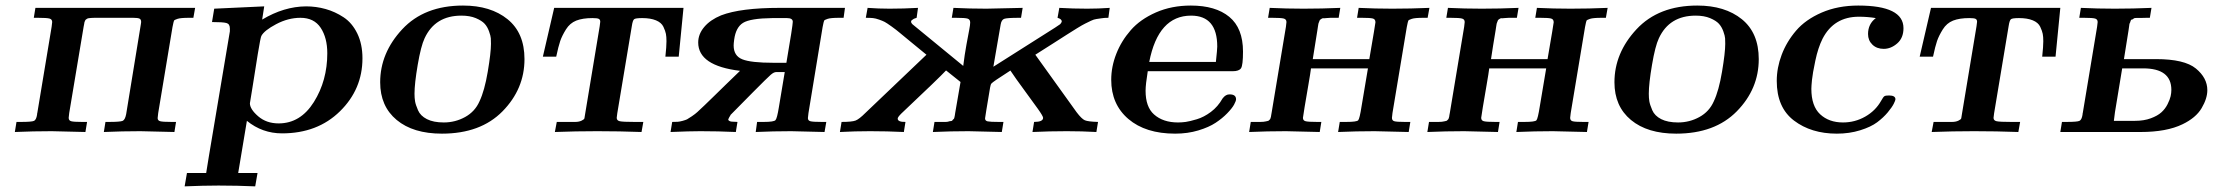

<svg xmlns="http://www.w3.org/2000/svg" viewBox="-20 -473 7944 688"><path d="M33.2 0 39.1 -36.1H55.2Q94.2 -36.1 102.1 -40Q109.9 -43.9 112.8 -62Q112.8 -65.9 113.8 -68.8L165 -377Q167 -391.1 167 -394Q167 -403.8 157.5 -406.5Q147.9 -409.2 116.2 -409.2H101.1L106.9 -444.8H679.2L672.9 -409.2H657.2Q627.4 -409.2 616.2 -405.5Q605 -401.9 603.5 -398.9Q602.1 -396 598.1 -376L546.9 -67.9Q544.9 -53.7 544.9 -49.8Q544.9 -41 554 -38.6Q563 -36.1 594.2 -36.1H610.8L605 0Q497.1 -2.9 482.9 -2.9Q418 -2.9 352.1 0L357.9 -36.1H370.1Q411.1 -36.1 419.7 -40Q428.2 -43.9 432.1 -64L484.9 -387.2Q484.9 -389.2 485.4 -391.1Q485.8 -393.1 485.8 -394Q485.8 -403.8 479.5 -406.5Q473.1 -409.2 457 -409.2H318.8Q312 -409.2 306.4 -408.7Q300.8 -408.2 297.4 -407.7Q293.9 -407.2 291.5 -405.5Q289.1 -403.8 287.6 -402.8Q286.1 -401.9 284.7 -398.4Q283.2 -395 282.7 -393.6Q282.2 -392.1 281.5 -386.5Q280.8 -380.9 279.8 -377.9L228 -67.9Q226.1 -53.7 226.1 -50.8Q226.1 -41 235.1 -38.6Q244.1 -36.1 272.9 -36.1H292L286.1 0Q178.2 -2.9 165 -2.9Q99.1 -2.9 33.2 0Z M641.6 194.8 649.9 147H718.8Q720.7 137.2 723.6 117.2Q726.6 97.2 728.5 86.9L803.7 -360.8V-371.1Q803.7 -387.2 791.3 -390.6Q778.8 -394 739.7 -394L747.6 -441.9L926.8 -450.2L919.4 -402.8Q997.6 -449.7 1076.7 -450.2Q1112.8 -450.2 1146.7 -440.7Q1180.7 -431.2 1211.2 -411.1Q1241.7 -391.1 1260.3 -353Q1278.8 -314.9 1278.8 -264.2Q1278.8 -153.3 1198.2 -74.2Q1117.7 4.9 990.7 4.9Q919.9 4.9 864.7 -40L833.5 147H902.8L894.5 194.8Q830.6 191.9 764.6 191.9H761.7Q709.5 191.9 641.6 194.8ZM875.5 -103Q875.5 -82 905 -56.4Q934.6 -30.8 978.5 -30.8Q1056.6 -30.8 1104.7 -107.4Q1152.8 -184.1 1152.8 -282.2Q1152.8 -337.4 1129.2 -373.3Q1105.5 -409.2 1056.6 -409.2Q1012.7 -409.2 969.7 -386.5Q926.8 -363.8 916.5 -344.2Q913.6 -339.4 903.6 -278.6Q893.6 -217.8 884.8 -160.2Z M1342.3 -178.2Q1342.3 -283.2 1421.4 -368.2Q1500.5 -453.1 1639.2 -453.1Q1738.3 -453.1 1798.8 -404.1Q1859.4 -355 1859.4 -261.2Q1859.4 -154.3 1780.8 -74.2Q1702.1 5.9 1563.5 5.9Q1460.4 5.9 1401.4 -43.2Q1342.3 -92.3 1342.3 -178.2ZM1465.3 -137.2Q1465.3 -122.1 1467.3 -110.1Q1469.2 -98.1 1477.8 -78.1Q1486.3 -58.1 1509.8 -46.1Q1533.2 -34.2 1570.3 -34.2Q1611.3 -34.2 1646.7 -53.7Q1682.1 -73.2 1698.2 -109.9Q1716.3 -147.9 1727.8 -216.1Q1739.3 -284.2 1739.3 -315.9Q1739.3 -327.1 1738.8 -335.7Q1738.3 -344.2 1732.4 -360.6Q1726.6 -377 1716.6 -387.9Q1706.5 -398.9 1685.1 -408Q1663.6 -417 1633.3 -417Q1539.1 -417 1501.5 -335.9Q1488.3 -308.1 1476.8 -240.7Q1465.3 -173.3 1465.3 -137.2Z M1925.3 -270 1965.8 -444.8H2429.2L2412.1 -270H2364.3Q2368.2 -306.2 2368.2 -325.2Q2368.2 -341.3 2366.2 -351.6Q2364.3 -361.8 2357.2 -377Q2350.1 -392.1 2330.6 -400.1Q2311 -408.2 2281.2 -408.2Q2257.3 -408.2 2252.2 -404.1Q2247.1 -399.9 2244.1 -379.9L2191.9 -66.9Q2189.9 -52.7 2189.9 -50.8Q2189.9 -41 2200.9 -38.6Q2211.9 -36.1 2252.9 -36.1H2285.2L2278.8 0Q2199.7 -2.9 2120.1 -2.9Q2043.9 -2.9 1968.3 0L1975.1 -36.1H1993.2Q2028.3 -36.1 2041.3 -36.1Q2054.2 -36.1 2063.7 -40.5Q2073.2 -44.9 2074.2 -49.1Q2075.2 -53.2 2077.1 -66.9L2128.9 -378.9Q2130.9 -393.1 2130.9 -395Q2130.9 -402.8 2125.5 -405.5Q2120.1 -408.2 2103 -408.2Q2067.9 -408.2 2044.9 -399.2Q2022 -390.1 2008.1 -367.7Q1994.1 -345.2 1987.5 -326.2Q1981 -307.1 1973.1 -270Z M2382.8 0 2388.7 -36.1Q2401.9 -36.1 2408.7 -36.6Q2415.5 -37.1 2426.3 -40Q2437 -43 2441.9 -45.4Q2446.8 -47.9 2459.2 -56.4Q2471.7 -64.9 2478.8 -71.5Q2485.8 -78.1 2504.4 -95.5Q2522.9 -112.8 2536.4 -126.5Q2549.8 -140.1 2578.9 -168Q2607.9 -195.8 2631.8 -219.2Q2481.9 -237.3 2481.9 -320.8Q2481.9 -350.6 2503.4 -376.2Q2524.9 -401.9 2564 -418Q2633.8 -444.8 2773.9 -444.8H3007.8L3002.9 -409.2H2986.8Q2957 -409.2 2945.8 -405.5Q2934.6 -401.9 2933.1 -398.9Q2931.6 -396 2927.7 -376L2877 -67.9Q2875 -53.7 2875 -49.8Q2875 -41 2883.8 -38.6Q2892.6 -36.1 2923.8 -36.1H2940.9L2934.6 0Q2826.7 -2.9 2814.9 -2.9Q2751 -2.9 2688 0L2692.9 -36.1H2716.8Q2752.9 -36.1 2758.8 -42.5Q2764.6 -48.8 2771 -88.9L2792 -214.8H2761.7Q2752.9 -214.8 2741.5 -204.8Q2730 -194.8 2677.7 -142.1Q2630.9 -94.2 2596.7 -60.1H2597.7Q2592.8 -53.2 2589.8 -45.9V-43Q2591.8 -40 2595.7 -38.6Q2599.6 -37.1 2603.3 -37.1Q2606.9 -37.1 2613.3 -36.6Q2619.6 -36.1 2622.6 -36.1L2616.7 0Q2553.7 -2.9 2489.7 -2.9Q2451.7 -2.9 2382.8 0ZM2608.9 -310.1Q2608.9 -272.9 2639.9 -260.5Q2670.9 -248 2752 -248H2797.9Q2820.8 -381.8 2820.8 -395Q2820.8 -408.2 2799.8 -408.2H2747.6Q2668.5 -407.2 2642.6 -391.1Q2616.7 -375 2610.8 -331.1Q2608.9 -316.9 2608.9 -310.1Z M2989.7 0 2995.6 -36.1Q3032.7 -36.1 3045.7 -41Q3058.6 -45.9 3081.5 -68.8L3299.8 -276.9Q3275.9 -296.9 3245.4 -321.5Q3214.8 -346.2 3203.9 -355.7Q3192.9 -365.2 3174.8 -378.2Q3156.7 -391.1 3150.1 -394.5Q3143.6 -397.9 3130.6 -402.6Q3117.7 -407.2 3108.2 -408.2Q3098.6 -409.2 3082.5 -409.2L3088.9 -444.8Q3127.9 -441.9 3167.5 -441.9Q3218.3 -441.9 3269.5 -444.8L3264.6 -409.2L3254.9 -405.8L3247.6 -400.9L3245.6 -398.9L3244.6 -396L3245.6 -391.1L3249.5 -386.2L3431.6 -236.8Q3436.5 -276.9 3443.1 -313Q3449.7 -349.1 3453.1 -366.5Q3456.5 -383.8 3456.5 -392.1Q3456.5 -403.3 3447.5 -406.2Q3438.5 -409.2 3404.8 -409.2H3390.6L3396.5 -444.8Q3454.6 -441.9 3514.6 -441.9L3644.5 -444.8L3638.7 -409.2H3631.8Q3587.9 -409.2 3578.4 -405.5Q3568.8 -401.9 3565.9 -386.2Q3564.9 -380.4 3553.7 -315.7Q3542.5 -251 3539.6 -233.9L3760.7 -374L3778.8 -386.2L3782.7 -391.1L3784.7 -396Q3784.7 -404.8 3769.5 -409.2L3775.9 -444.8Q3824.7 -441.9 3875.5 -441.9Q3916.5 -441.9 3956.5 -444.8L3951.7 -409.2H3950.7Q3936.5 -409.2 3927 -407.5Q3917.5 -405.8 3908.7 -404.8Q3899.9 -403.8 3888.9 -398.4Q3877.9 -393.1 3868.4 -388.4Q3858.9 -383.8 3839.4 -371.8Q3819.8 -359.9 3803.7 -349.4Q3787.6 -338.9 3753.7 -317.4Q3719.7 -295.9 3689.9 -276.9L3837.9 -70.8Q3856 -46.9 3867.4 -42Q3878.9 -37.1 3914.6 -36.1L3908.7 0Q3856.9 -2.9 3802.7 -2.9Q3740.7 -2.9 3679.7 0L3685.5 -36.1Q3717.8 -36.1 3717.8 -50.8Q3717.8 -56.6 3699.2 -82.8Q3680.7 -108.9 3649.7 -150.9Q3618.7 -192.9 3600.6 -220.2Q3536.6 -179.2 3532.7 -173.8Q3529.8 -170.9 3527.8 -159.2Q3509.8 -52.2 3509.8 -48.8Q3509.8 -40 3519.3 -38.1Q3528.8 -36.1 3558.6 -36.1H3575.7L3569.8 0Q3461.9 -2.9 3450.7 -2.9Q3386.7 -2.9 3322.8 0L3328.6 -36.1H3333.5Q3345.7 -36.1 3352.8 -36.1Q3359.9 -36.1 3367.7 -36.1Q3375.5 -36.1 3379.2 -37.6Q3382.8 -39.1 3387.2 -39.1Q3391.6 -39.1 3393.1 -42Q3394.5 -44.9 3396.7 -45.9Q3398.9 -46.9 3399.9 -52Q3400.9 -57.1 3401.4 -59.1Q3401.9 -61 3402.8 -68.6Q3403.8 -76.2 3404.8 -80.1L3421.9 -179.2L3370.6 -220.2H3369.6Q3347.7 -196.3 3209.5 -65.9Q3196.3 -52.7 3196.8 -47.9Q3196.8 -35.6 3224.6 -36.1L3218.8 0Q3158.7 -2.9 3097.7 -2.9Q3043.9 -2.9 2989.7 0Z M3961.9 -187Q3961.9 -233.9 3980 -280Q3998 -326.2 4032 -365Q4065.9 -403.8 4122.1 -428.5Q4178.2 -453.1 4247.1 -453.1Q4335.9 -453.1 4385 -412.6Q4434.1 -372.1 4434.1 -288.1Q4434.1 -239.3 4427 -228.5Q4419.9 -217.8 4397 -217.8H4092.8Q4085 -169.9 4085 -147.9Q4085 -89.8 4115.2 -63Q4147.5 -34.2 4201.2 -34.2Q4214.4 -34.2 4228.8 -36.1Q4243.2 -38.1 4268.6 -45.7Q4293.9 -53.2 4319.1 -72Q4344.2 -90.8 4360.8 -120.1Q4372.1 -135.3 4386.2 -134.8Q4409.2 -134.8 4409.2 -117.2Q4409.2 -111.3 4402.1 -98.1Q4395 -85 4377.4 -66.9Q4359.9 -48.8 4335.9 -33Q4312 -17.1 4273.9 -5.6Q4235.8 5.9 4190.9 5.9Q4085 5.9 4023.4 -46.6Q3961.9 -99.1 3961.9 -187ZM4098.1 -251H4336.9Q4341.8 -295.9 4341.8 -306.2Q4341.8 -417 4248 -417Q4130.4 -417 4098.1 -251Z M4456.1 0 4461.9 -36.1H4481Q4489.7 -36.1 4495.8 -36.1Q4502 -36.1 4507.3 -36.6Q4512.7 -37.1 4516.4 -38.1Q4520 -39.1 4522.9 -39.6Q4525.9 -40 4527.3 -42Q4528.8 -43.9 4530.3 -44.9Q4531.7 -45.9 4532.7 -49.6Q4533.7 -53.2 4534.2 -54.7Q4534.7 -56.2 4535.2 -61Q4535.6 -65.9 4536.6 -68.8L4587.9 -377Q4589.8 -391.1 4589.8 -394Q4589.8 -403.8 4580.3 -406.5Q4570.8 -409.2 4539.1 -409.2H4523.9L4529.8 -444.8Q4589.8 -441.9 4650.9 -441.9Q4716.8 -441.9 4782.7 -444.8L4776.9 -409.2H4768.1Q4754.9 -409.2 4747.8 -409.2Q4740.7 -409.2 4732.7 -408.2Q4724.6 -407.2 4721.7 -407.7Q4718.8 -408.2 4714.4 -405Q4710 -401.9 4709.5 -401.4Q4709 -400.9 4707 -395.5Q4705.1 -390.1 4704.3 -388.2Q4703.6 -386.2 4702.6 -377.7Q4701.7 -369.1 4700.7 -365.2Q4690.9 -307.1 4684.1 -261.2H4886.7Q4908.7 -389.2 4908.7 -393.1Q4908.7 -404.3 4899.2 -406.7Q4889.6 -409.2 4860.8 -409.2H4842.8L4848.6 -444.8Q4908.7 -441.9 4968.8 -441.9Q5035.6 -441.9 5102.1 -444.8L5095.7 -409.2H5080.1Q5050.3 -409.2 5039.1 -405.5Q5027.8 -401.9 5026.4 -398.9Q5024.9 -396 5021 -376L4969.7 -67.9Q4967.8 -53.7 4967.8 -50.8Q4967.8 -41 4976.3 -38.6Q4984.9 -36.1 5013.7 -36.1H5033.7L5027.8 0Q4919.9 -2.9 4905.8 -2.9Q4840.8 -2.9 4774.9 0L4780.8 -36.1H4803.7Q4841.8 -36.1 4846.9 -42Q4852.1 -47.9 4858.9 -91.8L4881.8 -228H4677.7Q4675.8 -211.9 4668.2 -168Q4660.6 -124 4654.8 -89.1Q4648.9 -54.2 4648.9 -50.8Q4648.9 -41 4658.4 -38.6Q4668 -36.1 4699.7 -36.1H4714.8L4709 0Q4601.1 -2.9 4587.9 -2.9Q4522 -2.9 4456.1 0Z M5094.7 0 5100.6 -36.1H5119.6Q5128.4 -36.1 5134.5 -36.1Q5140.6 -36.1 5146 -36.6Q5151.4 -37.1 5155 -38.1Q5158.7 -39.1 5161.6 -39.6Q5164.6 -40 5166 -42Q5167.5 -43.9 5168.9 -44.9Q5170.4 -45.9 5171.4 -49.6Q5172.4 -53.2 5172.9 -54.7Q5173.3 -56.2 5173.8 -61Q5174.3 -65.9 5175.3 -68.8L5226.6 -377Q5228.5 -391.1 5228.5 -394Q5228.5 -403.8 5219 -406.5Q5209.5 -409.2 5177.7 -409.2H5162.6L5168.5 -444.8Q5228.5 -441.9 5289.6 -441.9Q5355.5 -441.9 5421.4 -444.8L5415.5 -409.2H5406.7Q5393.6 -409.2 5386.5 -409.2Q5379.4 -409.2 5371.3 -408.2Q5363.3 -407.2 5360.4 -407.7Q5357.4 -408.2 5353 -405Q5348.6 -401.9 5348.1 -401.4Q5347.7 -400.9 5345.7 -395.5Q5343.8 -390.1 5343 -388.2Q5342.3 -386.2 5341.3 -377.7Q5340.3 -369.1 5339.4 -365.2Q5329.6 -307.1 5322.8 -261.2H5525.4Q5547.4 -389.2 5547.4 -393.1Q5547.4 -404.3 5537.8 -406.7Q5528.3 -409.2 5499.5 -409.2H5481.4L5487.3 -444.8Q5547.4 -441.9 5607.4 -441.9Q5674.3 -441.9 5740.7 -444.8L5734.4 -409.2H5718.8Q5689 -409.2 5677.7 -405.5Q5666.5 -401.9 5665 -398.9Q5663.6 -396 5659.7 -376L5608.4 -67.9Q5606.4 -53.7 5606.4 -50.8Q5606.4 -41 5615 -38.6Q5623.5 -36.1 5652.3 -36.1H5672.4L5666.5 0Q5558.6 -2.9 5544.4 -2.9Q5479.5 -2.9 5413.6 0L5419.4 -36.1H5442.4Q5480.5 -36.1 5485.6 -42Q5490.7 -47.9 5497.6 -91.8L5520.5 -228H5316.4Q5314.5 -211.9 5306.9 -168Q5299.3 -124 5293.5 -89.1Q5287.6 -54.2 5287.6 -50.8Q5287.6 -41 5297.1 -38.6Q5306.6 -36.1 5338.4 -36.1H5353.5L5347.7 0Q5239.7 -2.9 5226.6 -2.9Q5160.6 -2.9 5094.7 0Z M5765.1 -178.2Q5765.1 -283.2 5844.2 -368.2Q5923.3 -453.1 6062 -453.1Q6161.1 -453.1 6221.7 -404.1Q6282.2 -355 6282.2 -261.2Q6282.2 -154.3 6203.6 -74.2Q6125 5.9 5986.3 5.9Q5883.3 5.9 5824.2 -43.2Q5765.1 -92.3 5765.1 -178.2ZM5888.2 -137.2Q5888.2 -122.1 5890.1 -110.1Q5892.1 -98.1 5900.6 -78.1Q5909.2 -58.1 5932.6 -46.1Q5956.1 -34.2 5993.2 -34.2Q6034.2 -34.2 6069.6 -53.7Q6105 -73.2 6121.1 -109.9Q6139.2 -147.9 6150.6 -216.1Q6162.1 -284.2 6162.1 -315.9Q6162.1 -327.1 6161.6 -335.7Q6161.1 -344.2 6155.3 -360.6Q6149.4 -377 6139.4 -387.9Q6129.4 -398.9 6107.9 -408Q6086.4 -417 6056.2 -417Q5961.9 -417 5924.3 -335.9Q5911.1 -308.1 5899.7 -240.7Q5888.2 -173.3 5888.2 -137.2Z M6346.7 -183.1Q6346.7 -230 6364.3 -276.6Q6381.8 -323.2 6415.8 -363Q6449.7 -402.8 6507.8 -428Q6565.9 -453.1 6638.7 -453.1Q6800.8 -453.1 6800.8 -372.1Q6800.8 -336.9 6778.3 -317.4Q6755.9 -297.9 6730 -297.9Q6705.1 -297.9 6689.5 -313Q6673.8 -328.1 6673.8 -351.1Q6673.8 -387.2 6701.7 -408.2Q6671.9 -413.1 6641.1 -413.1Q6551.3 -413.1 6510.7 -334Q6494.6 -301.8 6484.9 -255.4Q6475.1 -209 6472.9 -186.5Q6470.7 -164.1 6470.7 -154.8Q6470.7 -92.8 6502.2 -63.5Q6533.7 -34.2 6584 -34.2Q6627 -34.2 6663.8 -55.2Q6700.7 -76.2 6720.7 -111.8Q6728.5 -126 6732.7 -128.4Q6736.8 -130.9 6749 -130.9Q6772 -130.9 6772 -117.2Q6772 -113.3 6765.9 -101.1Q6759.8 -88.9 6744.4 -70.3Q6729 -51.8 6706.5 -34.9Q6684.1 -18.1 6645.5 -6.1Q6606.9 5.9 6562 5.9Q6470.2 5.9 6408.4 -41Q6346.7 -87.9 6346.7 -183.1Z M6858.9 -270 6899.4 -444.8H7362.8L7345.7 -270H7297.9Q7301.8 -306.2 7301.8 -325.2Q7301.8 -341.3 7299.8 -351.6Q7297.9 -361.8 7290.8 -377Q7283.7 -392.1 7264.2 -400.1Q7244.6 -408.2 7214.8 -408.2Q7190.9 -408.2 7185.8 -404.1Q7180.7 -399.9 7177.7 -379.9L7125.5 -66.9Q7123.5 -52.7 7123.5 -50.8Q7123.5 -41 7134.5 -38.6Q7145.5 -36.1 7186.5 -36.1H7218.8L7212.4 0Q7133.3 -2.9 7053.7 -2.9Q6977.5 -2.9 6901.9 0L6908.7 -36.1H6926.8Q6961.9 -36.1 6974.9 -36.1Q6987.8 -36.1 6997.3 -40.5Q7006.8 -44.9 7007.8 -49.1Q7008.8 -53.2 7010.7 -66.9L7062.5 -378.9Q7064.5 -393.1 7064.5 -395Q7064.5 -402.8 7059.1 -405.5Q7053.7 -408.2 7036.6 -408.2Q7001.5 -408.2 6978.5 -399.2Q6955.6 -390.1 6941.7 -367.7Q6927.7 -345.2 6921.1 -326.2Q6914.6 -307.1 6906.7 -270Z M7362.8 0 7368.7 -36.1H7384.8Q7423.8 -36.1 7431.6 -40Q7439.5 -43.9 7442.4 -62Q7442.4 -65.9 7443.4 -68.8L7494.6 -377Q7496.6 -391.1 7496.6 -394Q7496.6 -403.8 7487.5 -406.5Q7478.5 -409.2 7447.8 -409.2H7430.7L7436.5 -444.8Q7496.6 -441.9 7557.6 -441.9Q7623.5 -441.9 7689.5 -444.8L7683.6 -409.2H7672.4Q7658.2 -409.2 7650.9 -408.7Q7643.6 -408.2 7636 -408.7Q7628.4 -409.2 7625 -406Q7621.6 -402.8 7618.7 -402.8Q7615.7 -402.8 7614.3 -397Q7612.8 -391.1 7611.6 -390.1Q7610.4 -389.2 7609.4 -379.2Q7608.4 -369.1 7607.4 -365.2Q7597.7 -307.1 7590.8 -261.2H7705.6Q7807.6 -261.2 7848.6 -227.5Q7889.6 -193.8 7889.6 -149.9Q7889.6 -120.1 7869.1 -85.4Q7848.6 -50.8 7800.8 -27.8Q7743.7 0 7650.4 0ZM7554.7 -40H7630.4Q7662.6 -40 7687 -49.1Q7711.4 -58.1 7725.1 -70.6Q7738.8 -83 7747.1 -99.6Q7755.4 -116.2 7758.1 -128.2Q7760.7 -140.1 7760.7 -150.9Q7760.7 -228 7659.7 -228H7584.5L7558.6 -70.8Z"/></svg>

Font: CMU Serif Extra
Style: BoldSlanted
Weight: 700
Italic angle: -9.46001°
Version: Version 0.7.0